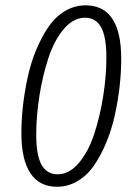

<svg xmlns="http://www.w3.org/2000/svg" viewBox="-20 -696 520 727"><path d="M304.2 -675.8Q261.7 -675.8 225.1 -653.6Q188.5 -631.3 162.6 -593Q136.7 -554.7 116.7 -506.3Q96.7 -458 84.7 -402.8Q72.8 -347.7 66.9 -294.9Q61 -242.2 61 -191.9Q61 -91.8 95 -40.3Q128.9 11.2 195.8 11.2Q238.3 11.2 274.9 -11Q311.5 -33.2 337.4 -71.5Q363.3 -109.9 383.3 -158.4Q403.3 -207 415.3 -262Q427.2 -316.9 433.1 -369.9Q439 -422.9 439 -473.1Q439 -675.8 304.2 -675.8ZM301.8 -628.9Q342.8 -628.9 362.8 -592.8Q382.8 -556.6 382.8 -480Q382.8 -408.2 370.8 -332.3Q358.9 -256.3 336.9 -189.2Q314.9 -122.1 278.6 -79.1Q242.2 -36.1 198.2 -36.1Q157.2 -36.1 137.2 -72.3Q117.2 -108.4 117.2 -185.1Q117.2 -256.8 129.2 -332.8Q141.1 -408.7 163.1 -475.8Q185.1 -543 221.4 -585.9Q257.8 -628.9 301.8 -628.9Z"/></svg>

Font: Fira Sans Compressed Light
Style: Italic
Weight: 300
Width: 3
Italic angle: -8°
Designer: Carrois Corporate & Edenspiekermann AG
Foundry: Carrois Corporate GbR & Edenspiekermann AG
Version: Version 4.203;PS 004.203;hotconv 1.0.88;makeotf.lib2.5.64775